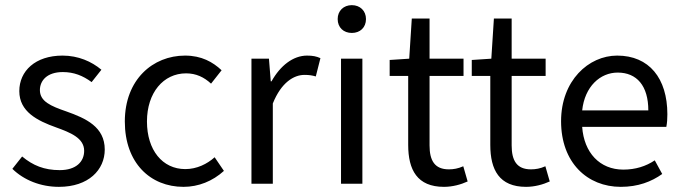

<svg xmlns="http://www.w3.org/2000/svg" viewBox="-20 -714 2650 746"><path d="M209 12C324 12 387 -54 387 -133C387 -221 314 -254 238 -281C177 -302 135 -320 135 -364C135 -400 162 -434 224 -434C267 -434 302 -420 336 -395L374 -443C336 -475 284 -498 223 -498C117 -498 55 -438 55 -360C55 -280 125 -245 198 -219C253 -199 307 -178 307 -128C307 -86 276 -53 212 -53C152 -53 108 -71 66 -106L28 -58C73 -14 138 12 209 12Z M693 12C751 12 806 -10 850 -50L814 -103C785 -77 745 -57 700 -57C611 -57 551 -131 551 -242C551 -354 615 -429 703 -429C742 -429 773 -414 800 -389L841 -441C807 -473 763 -498 699 -498C574 -498 465 -405 465 -242C465 -81 564 12 693 12Z M957 0H1040V-312C1073 -394 1122 -423 1163 -423C1182 -423 1193 -421 1207 -417L1225 -488C1210 -495 1195 -498 1173 -498C1119 -498 1069 -459 1035 -398H1032L1025 -486H957Z M1305 0H1388V-486H1305ZM1347 -586C1379 -586 1402 -607 1402 -640C1402 -672 1379 -694 1347 -694C1315 -694 1292 -672 1292 -640C1292 -607 1315 -586 1347 -586Z M1705 12C1738 12 1771 3 1797 -9L1780 -68C1760 -59 1742 -56 1724 -56C1669 -56 1649 -90 1649 -149V-419H1781V-486H1649V-642H1580L1570 -486L1494 -481V-419H1566V-151C1566 -54 1601 12 1705 12Z M2024 12C2057 12 2090 3 2116 -9L2099 -68C2079 -59 2061 -56 2043 -56C1988 -56 1968 -90 1968 -149V-419H2100V-486H1968V-642H1899L1889 -486L1813 -481V-419H1885V-151C1885 -54 1920 12 2024 12Z M2392 12C2459 12 2511 -8 2553 -38L2524 -91C2490 -68 2449 -55 2402 -55C2310 -55 2249 -121 2242 -221H2569C2572 -237 2573 -252 2573 -270C2573 -410 2502 -498 2378 -498C2267 -498 2160 -401 2160 -243C2160 -82 2262 12 2392 12ZM2242 -285C2252 -378 2312 -432 2380 -432C2454 -432 2499 -381 2499 -285Z"/></svg>

Font: DAIFUKU Sans
Style: Regular
Weight: 400
Designer: Original font ‘Source Han Sans JP’ : Paul D. Hunt
Foundry: Daifuku
Version: Version 1.000